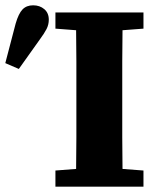

<svg xmlns="http://www.w3.org/2000/svg" viewBox="-25 -704 592 724"><path d="M184 -596V-657H516V-596L437 -590Q436 -532 436 -472.5Q436 -413 436 -353V-305Q436 -245 436 -185.5Q436 -126 437 -67L516 -61V0H184V-61L262 -67Q263 -126 263 -185.5Q263 -245 263 -304V-353Q263 -412 263 -471.5Q263 -531 262 -590ZM-5 -466 34 -615Q45 -653 60 -668.5Q75 -684 100 -684Q125 -684 142 -669.5Q159 -655 159 -630Q159 -611 150.5 -594.5Q142 -578 125 -555L46 -444Z"/></svg>

Font: Source Serif 4 SmText
Style: Bold
Weight: 700
Designer: Frank Grießhammer
Foundry: Adobe
Version: Version 4.005;hotconv 1.1.0;makeotfexe 2.6.0